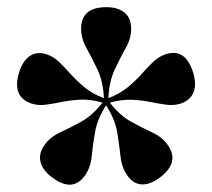

<svg xmlns="http://www.w3.org/2000/svg" viewBox="-20 -790 590 535"><path d="M217 -301.5Q182.5 -252.5 125.5 -295.5Q99 -315 93 -338.5Q87 -362 104 -386Q119.5 -408 147 -420.8Q174.5 -433.5 206 -450.8Q237.5 -468 265.5 -504Q233 -513.5 205 -512.2Q177 -511 152.8 -506Q128.5 -501 107.2 -498.2Q86 -495.5 67.5 -501.5Q12 -520.5 33.5 -589Q43.5 -621 63.5 -634.2Q83.5 -647.5 110.5 -638.5Q129.5 -632 145 -617Q160.5 -602 177.2 -583.2Q194 -564.5 215.8 -546.5Q237.5 -528.5 269.5 -516.5Q267.5 -562.5 251.8 -595.8Q236 -629 221 -656Q206 -683 206 -710Q206 -770 276 -770Q309 -770 327.2 -754.8Q345.5 -739.5 345.5 -710Q345.5 -682.5 330.2 -655.8Q315 -629 299.5 -595.8Q284 -562.5 282 -516.5Q313.5 -528.5 335.5 -546.5Q357.5 -564.5 374 -583.2Q390.5 -602 406.2 -617Q422 -632 440.5 -638.5Q496 -657.5 518 -588.5Q528 -556 519.5 -533.5Q511 -511 484 -501.5Q465 -495.5 443.8 -498.2Q422.5 -501 398.2 -506Q374 -511 346.2 -512Q318.5 -513 286 -504Q314 -468 345.5 -450.8Q377 -433.5 404.5 -420.8Q432 -408 447.5 -386Q482 -337.5 425 -295Q398.5 -275 374.8 -276.2Q351 -277.5 334.5 -301.5Q319 -323.5 315.8 -354.5Q312.5 -385.5 306.5 -421.8Q300.5 -458 275.5 -496.5Q251 -458 244.8 -421.8Q238.5 -385.5 235.5 -354.5Q232.5 -323.5 217 -301.5Z"/></svg>

Font: Fraunces 144pt Soft
Style: Bold
Weight: 700
Version: Version 1.000;[0bf87f6ff]